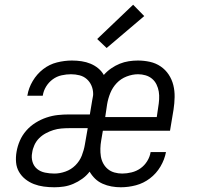

<svg xmlns="http://www.w3.org/2000/svg" viewBox="-20 -784 840 812"><path d="M210 8Q187 8 165 5Q143 2 123.5 -5.5Q104 -13 87.5 -26Q71 -39 60.5 -57Q50 -75 48 -97Q46 -119 50 -142Q54 -166 64 -189Q74 -212 91 -231.5Q108 -251 130.5 -265Q153 -279 177 -287Q201 -295 224.5 -297.5Q248 -300 272 -300H360L370 -360Q371 -367 372.5 -373.5Q374 -380 374 -386Q374 -405 367 -421.5Q360 -438 347 -449.5Q334 -461 316.5 -465.5Q299 -470 280 -470Q261 -470 240.5 -465.5Q220 -461 203 -448.5Q186 -436 175 -418Q164 -400 161 -380L160 -379H95L96 -381Q101 -412 118.5 -441.5Q136 -471 162.5 -491.5Q189 -512 221 -520Q253 -528 284 -528Q305 -528 325 -525Q345 -522 363 -514.5Q381 -507 395.5 -495Q410 -483 419 -467Q433 -483 450.5 -495Q468 -507 486.5 -514.5Q505 -522 524.5 -525Q544 -528 563 -528Q589 -528 614 -522.5Q639 -517 659.5 -503Q680 -489 693.5 -468.5Q707 -448 713 -424Q719 -400 718.5 -373.5Q718 -347 714 -321L699 -231H415L408 -190Q405 -173 404.5 -156Q404 -139 406.5 -123Q409 -107 416.5 -93Q424 -79 436 -69Q448 -59 464 -54.5Q480 -50 497 -50Q516 -50 536.5 -55Q557 -60 574 -72Q591 -84 602.5 -102.5Q614 -121 617 -141H682Q676 -109 658.5 -79.5Q641 -50 614 -29.5Q587 -9 555 -0.5Q523 8 491 8Q471 8 451.5 4.5Q432 1 414 -7Q396 -15 382.5 -28Q369 -41 359 -58Q346 -41 328 -28Q310 -15 290 -6.5Q270 2 250 5Q230 8 210 8ZM425 -289H643L649 -330Q652 -347 653 -364Q654 -381 651.5 -396.5Q649 -412 642 -426.5Q635 -441 623 -451Q611 -461 595.5 -465.5Q580 -470 564 -470Q540 -470 515.5 -460.5Q491 -451 473.5 -432.5Q456 -414 446.5 -390.5Q437 -367 433 -343ZM210 -50Q233 -50 257 -58.5Q281 -67 299 -85Q317 -103 326 -126Q335 -149 339 -173L351 -242H273Q256 -242 239 -240.5Q222 -239 206 -234Q190 -229 174 -220.5Q158 -212 145.5 -199.5Q133 -187 125.5 -170.5Q118 -154 116 -138Q112 -118 117.5 -99.5Q123 -81 137 -69.5Q151 -58 170.5 -54Q190 -50 210 -50ZM431 -581 391 -619 543 -764 590 -716Z"/></svg>

Font: Iosevka Aile Light Oblique
Style: Regular
Weight: 300
Italic angle: -9°
Designer: Belleve Invis
Foundry: Belleve Invis
Version: Version 31.1.0; ttfautohint (v1.8.4)